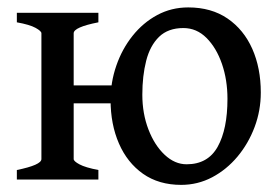

<svg xmlns="http://www.w3.org/2000/svg" viewBox="-20 -489 763 523"><path d="M25.9 0V-25.9Q92.8 -39.6 92.8 -55.7V-398.4Q92.8 -404.3 76.9 -413.1Q61 -421.9 25.9 -428.2V-454.1H248V-428.2Q180.7 -415 180.7 -398.4V-55.7Q180.7 -49.8 196.5 -41.3Q212.4 -32.7 248 -25.9V0ZM473.6 14.6Q412.6 14.6 369.6 -15.6Q326.7 -45.9 304 -98.1Q281.2 -150.4 281.2 -216.8Q281.2 -265.1 296.9 -310.3Q312.5 -355.5 341.1 -391.4Q369.6 -427.2 408.2 -448Q446.8 -468.8 492.7 -468.8Q555.7 -468.8 599.9 -438.5Q644 -408.2 667.2 -356Q690.4 -303.7 690.4 -236.8Q690.4 -188 673.6 -143.1Q656.7 -98.1 627 -62.5Q597.2 -26.9 557.9 -6.1Q518.6 14.6 473.6 14.6ZM479.5 -412.6Q438 -412.6 413.3 -388.7Q388.7 -364.7 378.2 -323.5Q367.7 -282.2 367.7 -231Q367.7 -179.7 384.3 -136.5Q400.9 -93.3 428.5 -67.4Q456.1 -41.5 488.3 -41.5Q546.4 -41.5 573 -89.4Q599.6 -137.2 599.6 -219.7Q599.6 -271.5 584.5 -315.2Q569.3 -358.9 542.5 -385.7Q515.6 -412.6 479.5 -412.6ZM141.1 -207.5V-256.3H335.4V-207.5Z"/></svg>

Font: Gentium Book Plus
Style: Regular
Weight: 400
Designer: Victor Gaultney, Annie Olsen, Iska Routamaa, Becca Hirsbrunner
Foundry: SIL International
Version: Version 6.101